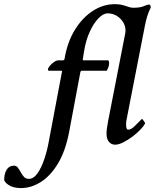

<svg xmlns="http://www.w3.org/2000/svg" viewBox="-162 -700 756 938"><path d="M450.2 -539.1Q454.1 -562.5 443.4 -584.5Q432.6 -606.4 411.6 -620.6Q390.6 -634.8 363.3 -634.8Q342.8 -634.8 319.3 -610.8Q295.9 -586.9 276.9 -545.9Q257.8 -504.9 249 -451.2L242.2 -409.2Q242.2 -405.3 246.1 -405.3H364.3Q371.1 -405.3 371.1 -391.6Q371.1 -374 359.4 -354.5H237.3Q232.4 -354.5 230.5 -346.7L175.8 -55.7Q158.2 37.1 121.6 98.1Q85 159.2 37.6 189Q-9.8 218.8 -58.6 218.8Q-93.8 218.8 -115.2 206.5Q-136.7 194.3 -141.6 179.7Q-141.6 148.4 -129.4 128.9Q-117.2 109.4 -93.8 109.4Q-82 109.4 -74.7 119.1Q-67.4 128.9 -60.5 141.6Q-53.7 154.3 -44.9 164.1Q-36.1 173.8 -21.5 173.8Q2 173.8 21 147Q40 120.1 54.2 78.1Q68.4 36.1 76.2 -7.8L140.6 -348.6Q142.6 -354.5 136.7 -354.5H76.2Q72.3 -354.5 72.3 -360.4Q72.3 -367.2 80.6 -377.4Q88.9 -387.7 101.1 -396.5Q113.3 -405.3 124 -405.3H146.5Q153.3 -405.3 154.3 -418Q168 -496.1 204.1 -554.7Q240.2 -613.3 291 -646.5Q341.8 -679.7 399.4 -679.7Q427.7 -679.7 451.7 -670.9Q475.6 -662.1 488.3 -662.1Q523.4 -662.1 540.5 -669.9Q557.6 -677.7 567.4 -677.7Q574.2 -677.7 574.2 -662.1Q555.7 -627 545.9 -574.2L456.1 -114.3Q455.1 -109.4 454.6 -103.5Q454.1 -97.7 454.1 -90.8Q454.1 -66.4 463.9 -66.4Q478.5 -66.4 497.1 -85Q515.6 -103.5 531.2 -119.1Q533.2 -119.1 540 -109.9Q546.9 -100.6 546.9 -96.7Q541 -85 524.4 -67.4Q507.8 -49.8 485.8 -33.2Q463.9 -16.6 440.9 -4.9Q418 6.8 400.4 6.8Q381.8 6.8 370.1 -7.3Q358.4 -21.5 358.4 -46.9Q358.4 -57.6 360.4 -73.2Q362.3 -88.9 366.2 -108.4Z"/></svg>

Font: Crimson Text SemiBold
Style: Italic
Weight: 600
Italic angle: -11°
Designer: Sebastian Kosch
Foundry: Sebastian Kosch
Version: Version 1.100; ttfautohint (v1.8.4)